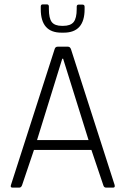

<svg xmlns="http://www.w3.org/2000/svg" viewBox="-20 -856 572 876"><path d="M166 -826Q166 -836 175 -836H194Q203 -836 203 -826V-815Q203 -772 216.5 -755Q230 -738 263 -738H268Q302 -738 316 -755.5Q330 -773 330 -815V-825Q330 -835 339 -835H356Q366 -835 366 -825V-814Q366 -707 271 -707H260Q166 -707 166 -814ZM68 0H37Q26 0 30 -12L229 -631Q232 -643 243 -643H290Q300 -643 304 -631L503 -12Q506 0 496 0H464Q454 0 451 -12L397 -172H135L81 -12Q77 0 68 0ZM264 -588 149 -217H384L268 -588Z"/></svg>

Font: Rajdhani
Style: Regular
Weight: 400
Designer: Satya Rajpurohit, Jyotish Sonowal
Foundry: Indian Type Foundry
Version: Version 1.201 February 1, 2022